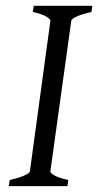

<svg xmlns="http://www.w3.org/2000/svg" viewBox="-20 -635 335 655"><path d="M292 -594.2Q261.2 -587.4 242.7 -579.1Q224.1 -570.8 223.1 -564L151.9 -50.8Q150.9 -44.9 166 -36.4Q181.2 -27.8 212.9 -21L210 0H9.8L13.2 -21Q43.9 -27.8 62.3 -35.9Q80.6 -43.9 82 -50.8L151.9 -564Q152.8 -569.8 137.7 -578.6Q122.6 -587.4 91.8 -594.2L95.2 -615.2H294.9Z"/></svg>

Font: Gentium Plus Phon
Style: Italic
Weight: 400
Italic angle: -8°
Designer: J. Victor Gaultney, Annie Olsen, Iska Routamaa, Becca Hirsbrunner
Foundry: SIL International
Version: Version 5.000